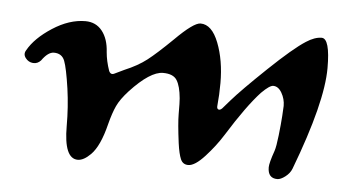

<svg xmlns="http://www.w3.org/2000/svg" viewBox="-38 -450 960 523"><g transform="rotate(5 442.5 -189.0)"><path d="M736 13Q710 13 710 -17Q710 -29 722 -63Q726 -75 729.5 -106Q733 -137 734.5 -159.5Q736 -182 736 -187Q736 -206 726.5 -222.5Q717 -239 703 -239Q693 -239 671 -217Q634 -177 583 -95Q563 -63 536 -33.5Q509 -4 491 -4Q476 -4 470 -18Q464 -32 460 -61Q453 -115 453 -140Q453 -173 452 -183Q449 -216 439 -232Q429 -248 401 -248Q366 -248 312 -190Q290 -166 281 -146.5Q272 -127 264 -96Q249 -35 225 -11Q206 8 190 8Q152 8 152 -81Q152 -133 145 -183Q137 -238 129.5 -257.5Q122 -277 100 -277Q84 -277 67 -253Q58 -243 45.5 -244Q33 -245 25 -255.5Q17 -266 24 -277Q43 -311 88.5 -340.5Q134 -370 178 -370Q207 -370 224 -348.5Q241 -327 243 -291Q245 -267 254 -241Q259 -229 270 -235Q288 -244 295 -247Q331 -262 355.5 -281Q380 -300 422 -341Q472 -391 491 -391Q522 -391 540.5 -343.5Q559 -296 559 -234Q559 -202 556 -172Q555 -164 559.5 -162Q564 -160 570 -166Q576 -173 590 -189Q617 -220 682.5 -282.5Q748 -345 781 -366Q804 -381 823 -381Q846 -381 846 -300Q846 -206 775 -19Q770 -6 757.5 3.5Q745 13 736 13Z"/></g></svg>

Font: Joscelyn
Style: Regular
Weight: 400
Designer: Peter S. Baker
Version: Version 1.012